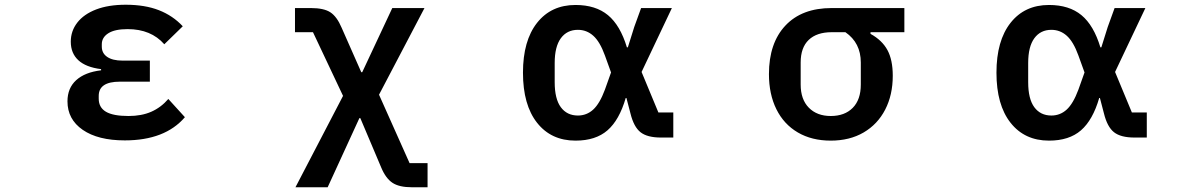

<svg xmlns="http://www.w3.org/2000/svg" viewBox="-20 -581 5040 811"><path d="M265 -153Q265 -209 302 -242.5Q339 -276 407 -284V-289Q343 -297 311 -326.5Q279 -356 279 -405Q279 -450 306.5 -485.5Q334 -521 386 -541Q438 -561 511 -561Q592 -561 651 -538Q710 -515 752 -470L674 -394Q618 -458 519 -458Q465 -458 437.5 -440.5Q410 -423 410 -394V-384Q410 -356 433 -340.5Q456 -325 497 -325H613V-236H486Q397 -236 397 -176V-164Q397 -127 427.5 -109Q458 -91 523 -91Q578 -91 619 -109Q660 -127 691 -163L761 -86Q677 12 507 12Q394 12 329.5 -32.5Q265 -77 265 -153Z M1228 210 1429 -176 1302 -445H1226V-547H1293Q1348 -547 1375.5 -529Q1403 -511 1423 -464L1506 -276H1510L1637 -547H1773L1581 -181L1710 108H1786V210H1720Q1666 210 1637.5 191Q1609 172 1590 126L1502 -82H1498L1364 210Z M2189 -274Q2189 -409 2248.5 -484.5Q2308 -560 2411 -560Q2496 -560 2548 -517Q2600 -474 2628 -381H2632L2659 -467L2688 -547H2818L2690 -277L2761 -106H2824V0H2772Q2714 0 2685.5 -22.5Q2657 -45 2643 -102L2626 -167H2623Q2596 -74 2546 -30.5Q2496 13 2411 13Q2308 13 2248.5 -62.5Q2189 -138 2189 -274ZM2535 -202 2561 -275 2535 -347Q2514 -405 2486 -430Q2458 -455 2421 -455Q2375 -455 2349 -419.5Q2323 -384 2323 -315V-234Q2323 -163 2349 -128Q2375 -93 2421 -93Q2458 -93 2485.5 -118Q2513 -143 2535 -202Z M3228 -268Q3228 -399 3297.5 -473Q3367 -547 3493 -547H3800V-445H3657V-438Q3706 -411 3728.5 -369.5Q3751 -328 3751 -261Q3751 -180 3719 -118Q3687 -56 3628 -21.5Q3569 13 3489 13Q3409 13 3350 -21.5Q3291 -56 3259.5 -119.5Q3228 -183 3228 -268ZM3616 -224V-317Q3616 -400 3551 -445H3493Q3430 -445 3396 -412.5Q3362 -380 3362 -317V-224Q3362 -161 3396.5 -126Q3431 -91 3489 -91Q3548 -91 3582 -125.5Q3616 -160 3616 -224Z M4189 -274Q4189 -409 4248.5 -484.5Q4308 -560 4411 -560Q4496 -560 4548 -517Q4600 -474 4628 -381H4632L4659 -467L4688 -547H4818L4690 -277L4761 -106H4824V0H4772Q4714 0 4685.5 -22.5Q4657 -45 4643 -102L4626 -167H4623Q4596 -74 4546 -30.5Q4496 13 4411 13Q4308 13 4248.5 -62.5Q4189 -138 4189 -274ZM4535 -202 4561 -275 4535 -347Q4514 -405 4486 -430Q4458 -455 4421 -455Q4375 -455 4349 -419.5Q4323 -384 4323 -315V-234Q4323 -163 4349 -128Q4375 -93 4421 -93Q4458 -93 4485.5 -118Q4513 -143 4535 -202Z"/></svg>

Font: IBM Plex Sans JP SemiBold
Style: Regular
Weight: 600
Designer: Mike Abbink; Paul van der Laan; Pieter van Rosmalen; Wujin Sim; Yejin Wi; Jinhee Kim; Boomi Park; Yona Kim; Kichan Ma
Foundry: Sandoll Inc.
Version: Version 1.001